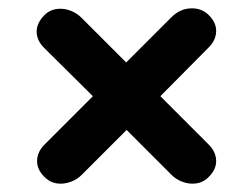

<svg xmlns="http://www.w3.org/2000/svg" viewBox="-20 -482 606 461"><path d="M481 -135Q499 -117 499 -95Q499 -74 480 -56Q465 -41 442 -41Q429 -41 415.5 -46.5Q402 -52 392 -62L284 -170L176 -62Q166 -52 152.5 -46.5Q139 -41 126 -41Q103 -41 88 -56Q69 -74 69 -95Q69 -117 87 -135L203 -251L86 -367Q68 -385 68 -406Q68 -427 87 -446Q102 -461 125 -461Q138 -461 151.5 -455.5Q165 -450 175 -440L283 -332L392 -441Q413 -462 441 -462Q464 -462 480 -447Q499 -429 499 -408Q499 -386 481 -368L365 -251Z"/></svg>

Font: Kodchasan
Style: Bold
Weight: 700
Designer: Katatrad Aksorn Co.,Ltd.
Foundry: Cadson Demak Co.,Ltd.
Version: Version 1.000; ttfautohint (v1.6)